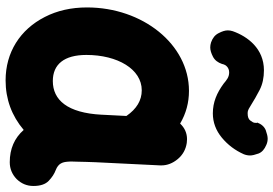

<svg xmlns="http://www.w3.org/2000/svg" viewBox="-164 -727 967 679"><g transform="rotate(90 319.5 -387.5)"><path d="M553.7 61.5C576.7 61.5 596.7 53.2 613.3 37.1C629.4 20.5 637.7 1 637.7 -22C637.7 -46.4 631.8 -64.5 619.6 -76.2C607.4 -87.9 594.7 -96.2 581.5 -101.1C557.6 -110.4 553.2 -125.5 551.8 -143.6C551.3 -147.9 551.3 -153.3 551.3 -159.7C551.3 -163.1 551.3 -168.5 551.8 -176.8C551.8 -190.9 553.2 -225.1 553.7 -241.7L564.9 -470.2V-475.1C564.9 -495.1 557.6 -514.6 542.5 -532.7C527.3 -550.8 508.3 -561 485.4 -564.5C481 -564.9 476.6 -565.4 472.2 -565.4C450.7 -565.4 432.1 -557.1 417 -541C381.3 -562 342.8 -572.3 301.3 -572.3C136.7 -572.3 6.3 -408.2 6.3 -211.9C6.3 -155.8 17.6 -106 40 -62.5C84.5 24.9 165 76.2 264.2 76.2C330.6 76.2 389.2 54.7 439.5 12.2C468.3 44.9 506.3 61.5 553.7 61.5ZM129.9 -650.4C136.2 -648.4 142.1 -647.5 147.9 -647.5C157.2 -647.5 168.5 -650.9 180.7 -657.2C192.9 -663.6 201.2 -674.3 206.5 -689.9C206.1 -689.5 206.1 -689 206.1 -689C206.1 -689.5 206.5 -690.9 207.5 -694.3C209 -700.7 217.8 -714.4 235.8 -714.4C252.9 -714.4 262.2 -706.1 275.9 -694.8C308.6 -670.9 341.3 -656.7 380.9 -656.7C412.6 -656.7 441.4 -667.5 466.8 -688.5C492.2 -709.5 511.7 -735.4 525.4 -766.1C528.3 -773.4 529.8 -780.8 529.8 -788.6C529.8 -795.9 527.3 -806.2 522.9 -818.4C518.1 -830.6 507.8 -839.4 492.7 -845.7C485.4 -849.1 478 -850.6 470.2 -850.6C462.4 -850.6 452.6 -848.1 440.4 -843.8C428.2 -838.9 418.9 -828.6 413.1 -813C413.6 -813.5 413.6 -813.5 414.1 -813.5C414.6 -813.5 414.6 -812.5 414.6 -810.5C414.6 -809.6 414.6 -807.1 414.1 -803.7C413.6 -800.3 411.1 -795.4 406.2 -789.1C401.4 -782.7 393.1 -779.8 380.9 -779.8C367.2 -779.8 362.3 -786.1 351.1 -792C335.4 -801.8 317.9 -812 297.9 -822.3C277.8 -832.5 254.9 -837.4 228.5 -837.4C151.9 -837.4 108.9 -779.8 90.3 -727.1C88.4 -721.2 87.4 -715.3 87.4 -709.5C87.4 -700.2 90.8 -689.5 97.2 -677.2C103.5 -664.6 114.3 -655.8 129.9 -650.4ZM266.6 -90.8C207.5 -90.8 174.3 -130.9 174.3 -209.5C174.3 -319.8 224.6 -405.3 299.3 -405.3C335 -405.3 365.2 -387.2 390.1 -351.1L385.7 -265.1V-263.7C379.4 -142.1 333.5 -90.8 266.6 -90.8Z"/></g></svg>

Font: Mikhak Black
Style: Regular
Weight: 900
Designer: Amin Abedi
Version: Version 3.2